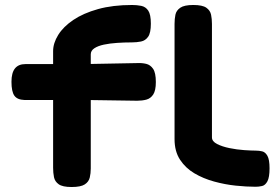

<svg xmlns="http://www.w3.org/2000/svg" viewBox="-20 -740 1119 770"><path d="M267 10Q231 10 215.5 -1Q200 -12 196.5 -29.5Q193 -47 193 -67V-535Q193 -567 213.5 -600Q234 -633 274 -660Q314 -687 373 -703.5Q432 -720 510 -720Q529 -720 546.5 -716.5Q564 -713 574.5 -697.5Q585 -682 585 -645Q585 -608 574 -592.5Q563 -577 545.5 -573.5Q528 -570 509 -570Q479 -570 449.5 -568Q420 -566 396.5 -561Q373 -556 358.5 -546.5Q344 -537 344 -522V-64Q344 -45 340 -28Q336 -11 320 -0.5Q304 10 267 10ZM82 -483H317L530 -487Q549 -488 566 -484Q583 -480 594 -464Q605 -448 605 -411Q605 -377 594.5 -361Q584 -345 567 -340.5Q550 -336 530 -336L324 -339H78Q49 -340 37.5 -356.5Q26 -373 26 -412Q26 -448 40 -465.5Q54 -483 82 -483ZM1005 9Q969 9 925.5 4.5Q882 0 838.5 -12Q795 -24 759.5 -45Q724 -66 702 -99.5Q680 -133 680 -182V-644Q680 -664 683.5 -681Q687 -698 703 -709Q719 -720 755 -720Q792 -720 807.5 -709Q823 -698 826.5 -681Q830 -664 830 -644V-189Q830 -173 850.5 -162.5Q871 -152 900.5 -146Q930 -140 959 -138Q988 -136 1006 -136Q1019 -136 1031.5 -133Q1044 -130 1052.5 -115Q1061 -100 1061 -65Q1061 -29 1052.5 -13Q1044 3 1031 6Q1018 9 1005 9Z"/></svg>

Font: Fredoka Expanded SemiBold
Style: Regular
Weight: 600
Width: 7
Designer: Ben Nathan
Foundry: Milena B. Brandão, Ben Nathan
Version: Version 2.001